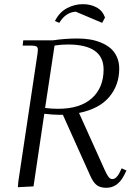

<svg xmlns="http://www.w3.org/2000/svg" viewBox="-20 -896 650 923"><path d="M65.9 3.9 67.9 -22 160.2 -637.2Q162.1 -650.9 162.1 -655.8Q162.1 -668.5 155.3 -672.6Q148.4 -676.8 129.9 -676.8H88.9L91.8 -702.1H233.9Q293 -710.9 352.1 -710.9Q383.3 -710.9 411.1 -706.5Q439 -702.1 465.6 -691.2Q492.2 -680.2 511.2 -664.1Q530.3 -647.9 541.7 -622.8Q553.2 -597.7 553.2 -565.9Q553.2 -487.3 505.4 -430.2Q457.5 -373 359.9 -353L482.9 -80.1Q494.1 -55.2 502 -45.2Q509.8 -35.2 520 -35.2Q539.1 -35.2 554.2 -64.9L564.9 -86.9L587.9 -76.2L577.1 -54.2Q545.9 6.8 491.2 6.8Q462.9 6.8 446 -5.4Q429.2 -17.6 415 -48.8L282.2 -344.2H259.8Q235.8 -344.2 192.9 -349.1L141.1 0ZM196.8 -377Q226.1 -373 259.8 -373Q364.7 -373 421.4 -423.6Q478 -474.1 478 -562Q478 -682.1 306.2 -682.1Q291.5 -682.1 275.4 -680.9Q259.3 -679.7 251 -678.2L242.2 -676.8ZM244.1 -794.9Q265.1 -836.9 301.5 -856.4Q337.9 -876 378.9 -876Q415 -876 443.8 -860.6Q472.7 -845.2 484.9 -812L471.2 -786.1L344.2 -839.8Q295.4 -836.9 265.1 -786.1Z"/></svg>

Font: Dihjauti S
Style: Italic
Weight: 400
Italic angle: -9°
Designer: T. Christopher White
Version: Version 3.0.0